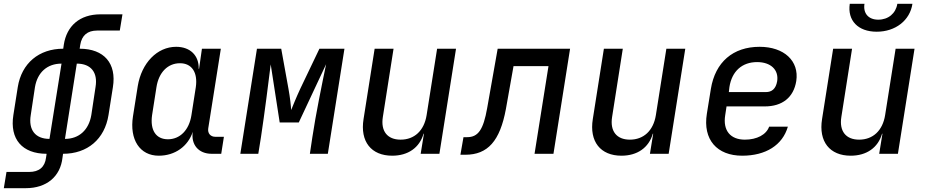

<svg xmlns="http://www.w3.org/2000/svg" viewBox="-31 -805 4851 1005"><path d="M210 20C204 70 173 95 122 95H3L-11 180H104C213 180 285 119 296 21L299 0C427 0 517 -77 537 -203L560 -349C580 -473 514 -550 386 -550L389 -570C397 -620 427 -645 477 -645H596L610 -730H495C386 -730 318 -669 303 -571L300 -550C173 -550 82 -474 62 -349L39 -203C19 -77 85 0 213 0ZM228 -78C154 -78 117 -125 130 -203L152 -349C165 -426 216 -472 291 -472ZM309 -78 371 -472C445 -472 482 -426 469 -349L447 -203C434 -125 383 -78 309 -78Z M800 10C885 10 953 -39 978 -115C968 -48 1008 0 1077 0H1127L1141 -89H1096C1071 -89 1055 -107 1059 -133L1125 -550H1026L1011 -445H1009C1011 -514 965 -560 891 -560C792 -560 710 -476 690 -354L665 -196C646 -74 701 10 800 10ZM848 -76C785 -76 754 -124 765 -202L788 -349C800 -426 847 -474 911 -474C973 -474 1005 -426 994 -349L971 -202C959 -124 911 -76 848 -76Z M1227 0H1321L1335 -87C1354 -213 1375 -378 1386 -468L1433 -164H1533L1676 -469C1656 -373 1621 -202 1604 -87L1591 0H1685L1772 -550H1641L1541 -341C1520 -296 1502 -251 1493 -229C1492 -251 1487 -296 1479 -340L1441 -550H1314Z M2022 10C2105 10 2165 -32 2186 -105H2188L2171 0H2269L2356 -550H2257L2202 -202C2189 -121 2138 -74 2066 -74C1997 -74 1961 -118 1973 -193L2029 -550H1930L1872 -182C1853 -64 1912 10 2022 10Z M2379 5H2405C2522 5 2586 -67 2617 -234L2657 -459H2840L2767 0H2866L2953 -550H2574L2519 -239C2499 -126 2472 -87 2414 -87H2395Z M3222 10C3305 10 3365 -32 3386 -105H3388L3371 0H3469L3556 -550H3457L3402 -202C3389 -121 3338 -74 3266 -74C3197 -74 3161 -118 3173 -193L3229 -550H3130L3072 -182C3053 -64 3112 10 3222 10Z M3854 10C3977 10 4065 -45 4093 -142H3995C3980 -100 3931 -74 3868 -74C3792 -74 3752 -122 3765 -202L3772 -248H3972C4063 -248 4123 -294 4137 -381C4153 -486 4073 -560 3945 -560C3806 -560 3713 -480 3690 -340L3669 -210C3647 -74 3722 10 3854 10ZM3784 -323 3787 -349C3800 -433 3854 -480 3932 -480C4003 -480 4046 -440 4037 -380C4030 -339 4008 -323 3978 -323Z M4558 -639C4656 -639 4732 -698 4745 -785H4666C4658 -735 4619 -702 4566 -702C4515 -702 4486 -735 4494 -785H4417C4404 -698 4460 -639 4558 -639ZM4422 10C4505 10 4565 -32 4586 -105H4588L4571 0H4669L4756 -550H4657L4602 -202C4589 -121 4538 -74 4466 -74C4397 -74 4361 -118 4373 -193L4429 -550H4330L4272 -182C4253 -64 4312 10 4422 10Z"/></svg>

Font: JetBrains Mono Medium
Style: Italic
Weight: 436
Italic angle: -9°
Monospace: yes
Designer: Philipp Nurullin, Konstantin Bulenkov
Foundry: JetBrains
Version: Version 2.305